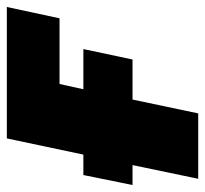

<svg xmlns="http://www.w3.org/2000/svg" viewBox="-46 -554 593 555"><g transform="rotate(-90 250.5 -276.5)"><path d="M475.1 -400.9H285.2L270 -332H386.2L356 -189.9H240.2L200.2 0H11.2L50.8 -189.9H-6.8L22 -332H81.1L127.9 -553.2H507.8Z"/></g></svg>

Font: Open Sans Extrabold
Style: Italic
Weight: 800
Italic angle: -12°
Foundry: Ascender Corporation
Version: Version 1.10